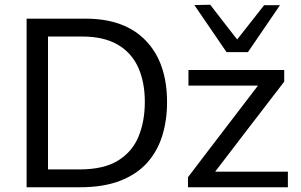

<svg xmlns="http://www.w3.org/2000/svg" viewBox="-20 -792 1274 812"><path d="M92.5 0V-713H343Q507.5 -713 597 -619.8Q686.5 -526.5 686.5 -359.5Q686.5 -284 666.5 -218.8Q646.5 -153.5 602.8 -104.2Q559 -55 488.2 -27.5Q417.5 0 316 0ZM183 -75.5H316.5Q418.5 -75.5 479 -112.8Q539.5 -150 566 -214.8Q592.5 -279.5 592.5 -361Q592.5 -444.5 564.5 -506.8Q536.5 -569 477.8 -603.2Q419 -637.5 327.5 -637.5H183ZM775 0V-42.5Q817.5 -98 858 -151.5Q898.5 -204.5 934.5 -251.5L1071 -430H777V-496H1182V-446.5Q1162.5 -421.5 1136.8 -388Q1111 -354.5 1084 -319Q1056.5 -283 1031.5 -251L890 -66H1197.5V0ZM938 -571.5Q904 -621.5 870 -671.2Q836 -721 802 -770.5L869 -772Q897.5 -735 925.8 -698.5Q954 -662 983 -625Q1012 -661.5 1040 -697.5Q1068 -733.5 1097 -770H1164Q1130.5 -720.5 1096.5 -671Q1062.5 -621.5 1028.5 -571.5Z"/></svg>

Font: Heraclito
Style: Regular
Weight: 400
Designer: Kostas Bartsokas (font) & Cristiano Sobral (main changes)
Foundry: Kostas Bartsokas (font) & Cristiano Sobral (main changes)
Version: Version 1.00;July 8, 2020;FontCreator 13.0.0.2655 64-bit